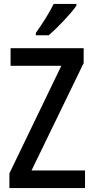

<svg xmlns="http://www.w3.org/2000/svg" viewBox="-20 -960 479 980"><path d="M370 -931V-940H254C232 -895 198 -841 163 -792V-780H229C273 -818 343 -891 370 -931ZM414 0V-90H141L407 -638V-714H34V-624H293L28 -75V0Z"/></svg>

Font: Noto Sans Arabic Cond Med
Style: Regular
Weight: 500
Width: 3
Designer: Monotype Design Team, Nadine Chahine, Nizar Qandah and Khaled Hosny
Foundry: Monotype Imaging Inc.
Version: Version 2.012